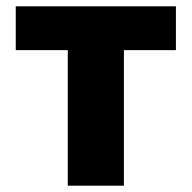

<svg xmlns="http://www.w3.org/2000/svg" viewBox="-20 -589 608 609"><path d="M195 0H373V-430H538V-569H30V-430H195Z"/></svg>

Font: Noto Sans CJK KR Black
Style: Regular
Weight: 900
Designer: Ryoko NISHIZUKA (kana & ideographs); Paul D. Hunt (Latin, Greek & Cyrillic); Wenlong ZHANG (bopomofo); Sandoll Communica
Foundry: Adobe Systems Incorporated
Version: Version 1.004;PS 1.004;hotconv 1.0.82;makeotf.lib2.5.63406